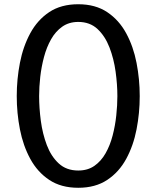

<svg xmlns="http://www.w3.org/2000/svg" viewBox="-20 -869 734 901"><path d="M347.2 12.2Q266.6 12.2 211.2 -24.7Q155.8 -61.5 122.1 -123.5Q88.4 -185.5 73.5 -262Q58.6 -338.4 58.6 -418Q58.6 -497.6 73.5 -574.2Q88.4 -650.9 122.1 -713.1Q155.8 -775.4 211.2 -812.3Q266.6 -849.1 347.2 -849.1Q427.7 -849.1 483.2 -812Q538.6 -774.9 572.3 -712.6Q606 -650.4 620.8 -573.7Q635.7 -497.1 635.7 -418Q635.7 -338.4 620.8 -262Q606 -185.5 572.3 -123.5Q538.6 -61.5 483.2 -24.7Q427.7 12.2 347.2 12.2ZM347.2 -68.8Q391.6 -68.8 423.1 -90.8Q454.6 -112.8 475.6 -149.9Q496.6 -187 508.5 -232.9Q520.5 -278.8 525.6 -326.9Q530.8 -375 530.8 -418Q530.8 -472.2 522.5 -532.7Q514.2 -593.3 493.7 -646.5Q473.1 -699.7 437.5 -732.9Q401.9 -766.1 347.2 -766.1Q303.7 -766.1 272.2 -743.9Q240.7 -721.7 219.7 -684.6Q198.7 -647.5 186.5 -601.6Q174.3 -555.7 168.9 -508.1Q163.6 -460.4 163.6 -418Q163.6 -362.8 171.6 -302Q179.7 -241.2 199.7 -188.2Q219.7 -135.3 255.6 -102.1Q291.5 -68.8 347.2 -68.8Z"/></svg>

Font: Cutive
Style: Regular
Weight: 400
Version: Version 1.100; ttfautohint (v1.8.4.7-5d5b)